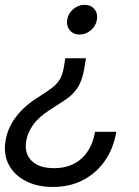

<svg xmlns="http://www.w3.org/2000/svg" viewBox="-75 -572 571 788"><path d="M277.8 -333 271.5 -293.9Q262.7 -240.2 242.9 -211.2Q223.1 -182.1 194.1 -163.1Q165 -144 127.4 -119.6Q81.5 -89.8 59.8 -58.1Q38.1 -26.4 32.7 5.9Q23.9 57.6 54.7 87.9Q85.4 118.2 147.5 118.2Q215.3 118.2 259.3 78.9Q303.2 39.6 314.9 -31.2H402.3Q391.1 36.6 355.7 87.6Q320.3 138.7 265.9 167Q211.4 195.3 142.1 195.3Q78.1 195.3 31 171.1Q-16.1 147 -38.8 104.2Q-61.5 61.5 -52.2 5.9Q-43.9 -46.9 -9.5 -92.3Q24.9 -137.7 81.5 -172.9Q118.2 -195.8 139.6 -212.4Q161.1 -229 172.1 -249.3Q183.1 -269.5 188 -301.8L192.9 -333ZM272 -552.2Q297.9 -552.2 312.5 -534.7Q327.1 -517.1 322.8 -491.2Q318.8 -465.8 298.1 -448Q277.3 -430.2 251.5 -430.2Q226.1 -430.2 211.4 -448Q196.8 -465.8 200.7 -491.2Q205.1 -517.1 225.8 -534.7Q246.6 -552.2 272 -552.2Z"/></svg>

Font: Inter Display
Style: Italic
Weight: 400
Italic angle: -9.39999°
Designer: Rasmus Andersson
Foundry: rsms
Version: Version 4.000;git-a52131595